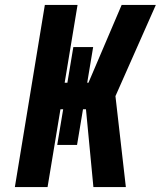

<svg xmlns="http://www.w3.org/2000/svg" viewBox="-20 -755 649 775"><path d="M40 0 161 -735H293L241 -421H252L276 -565H356L332 -421H337L471 -735H609L446 -367L488 0H357L327 -314H315L291 -170H211L235 -314H224L172 0Z"/></svg>

Font: Iosevka Aile Heavy Oblique
Style: Regular
Weight: 900
Italic angle: -9°
Designer: Belleve Invis
Foundry: Belleve Invis
Version: Version 31.1.0; ttfautohint (v1.8.4)